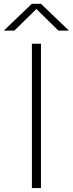

<svg xmlns="http://www.w3.org/2000/svg" viewBox="-58 -964 374 984"><path d="M105.5 0V-740H152V0ZM-38.5 -807 105 -944.5H152L295.5 -807H241.5L128.5 -918L15.5 -807Z"/></svg>

Font: Encode Sans Exp XLt
Style: Regular
Weight: 200
Width: 7
Designer: Multiple Designers
Foundry: Impallari Type
Version: Version 3.002; ttfautohint (v1.8.3) -l 8 -r 50 -G 200 -x 14 